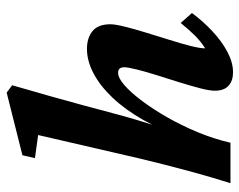

<svg xmlns="http://www.w3.org/2000/svg" viewBox="-92 -629 728 584"><g transform="rotate(-90 272.0 -337.0)"><path d="M214.8 -339.8Q206.1 -307.6 196.3 -275.4Q186.5 -243.2 176.3 -210.9Q166 -178.7 154.3 -144.5H147.5Q168.9 -211.9 199.7 -266.1Q230.5 -320.3 266.6 -358.4Q302.7 -396.5 340.8 -416.5Q378.9 -436.5 415 -436.5Q449.2 -436.5 469.7 -419.4Q490.2 -402.3 490.2 -365.2Q490.2 -350.6 482.9 -321.3Q475.6 -292 464.8 -256.8Q454.1 -221.7 442.9 -186Q431.6 -150.4 424.3 -121.6Q417 -92.8 417 -77.1Q436.5 -88.9 455.6 -107.9Q474.6 -127 494.1 -151.4L524.4 -117.2Q500 -84 469.2 -55.2Q438.5 -26.4 406.2 -9.3Q374 7.8 343.8 7.8Q318.4 7.8 303.2 -5.9Q288.1 -19.5 288.1 -47.9Q288.1 -63.5 295.4 -91.8Q302.7 -120.1 313.5 -154.8Q324.2 -189.5 335 -223.1Q345.7 -256.8 352.5 -284.2Q359.4 -311.5 359.4 -323.2Q359.4 -341.8 342.8 -341.8Q327.1 -341.8 305.2 -322.8Q283.2 -303.7 257.8 -270Q232.4 -236.3 207.5 -192.9Q182.6 -149.4 162.1 -100.1Q141.6 -50.8 129.9 0H6.8Q24.4 -55.7 39.1 -109.4Q53.7 -163.1 68.4 -221.2Q83 -279.3 98.6 -348.6L153.3 -585L83 -594.7L91.8 -632.8L282.2 -680.7L304.7 -664.1Q293.9 -625 283.2 -588.9Q272.5 -552.7 263.2 -518.1Q253.9 -483.4 244.1 -449.2Z"/></g></svg>

Font: Crimson Pro
Style: Bold Italic
Weight: 700
Italic angle: -12°
Designer: Jacques Le Bailly
Foundry: Baron von Fonthausen
Version: Version 1.003